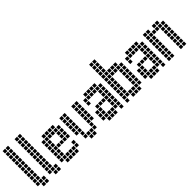

<svg xmlns="http://www.w3.org/2000/svg" viewBox="112 -1463 2277 2277"><g transform="rotate(-45 1250.0 -325.0)"><path d="M5 -645V-605H45V-645ZM5 -595V-555H45V-595ZM5 -545V-505H45V-545ZM5 -495V-455H45V-495ZM5 -445V-405H45V-445ZM5 -395V-355H45V-395ZM5 -345V-305H45V-345ZM5 -295V-255H45V-295ZM5 -245V-205H45V-245ZM5 -195V-155H45V-195ZM5 -145V-105H45V-145ZM5 -95V-55H45V-95ZM55 -45V-5H95V-45ZM55 -95V-55H95V-95ZM55 -145V-105H95V-145ZM55 -195V-155H95V-195ZM55 -245V-205H95V-245ZM55 -295V-255H95V-295ZM55 -345V-305H95V-345ZM55 -395V-355H95V-395ZM55 -445V-405H95V-445ZM55 -495V-455H95V-495ZM55 -545V-505H95V-545ZM55 -595V-555H95V-595ZM55 -645V-605H95V-645ZM105 -95V-55H145V-95ZM105 -45V-5H145V-45Z M205 -645V-605H245V-645ZM205 -595V-555H245V-595ZM205 -545V-505H245V-545ZM205 -495V-455H245V-495ZM205 -445V-405H245V-445ZM205 -395V-355H245V-395ZM205 -345V-305H245V-345ZM205 -295V-255H245V-295ZM205 -245V-205H245V-245ZM205 -195V-155H245V-195ZM205 -145V-105H245V-145ZM205 -95V-55H245V-95ZM255 -45V-5H295V-45ZM255 -95V-55H295V-95ZM255 -145V-105H295V-145ZM255 -195V-155H295V-195ZM255 -245V-205H295V-245ZM255 -295V-255H295V-295ZM255 -345V-305H295V-345ZM255 -395V-355H295V-395ZM255 -445V-405H295V-445ZM255 -495V-455H295V-495ZM255 -545V-505H295V-545ZM255 -595V-555H295V-595ZM255 -645V-605H295V-645ZM305 -95V-55H345V-95ZM305 -45V-5H345V-45Z M455 -45V-5H495V-45ZM505 -45V-5H545V-45ZM555 -45V-5H595V-45ZM605 -45V-5H645V-45ZM405 -95V-55H445V-95ZM455 -95V-55H495V-95ZM505 -95V-55H545V-95ZM555 -95V-55H595V-95ZM605 -95V-55H645V-95ZM655 -95V-55H695V-95ZM455 -445V-405H495V-445ZM505 -445V-405H545V-445ZM555 -445V-405H595V-445ZM605 -445V-405H645V-445ZM405 -395V-355H445V-395ZM405 -345V-305H445V-345ZM405 -295V-255H445V-295ZM405 -245V-205H445V-245ZM405 -195V-155H445V-195ZM405 -145V-105H445V-145ZM455 -395V-355H495V-395ZM455 -345V-305H495V-345ZM455 -295V-255H495V-295ZM455 -245V-205H495V-245ZM455 -195V-155H495V-195ZM455 -145V-105H495V-145ZM505 -245V-205H545V-245ZM555 -245V-205H595V-245ZM605 -245V-205H645V-245ZM655 -245V-205H695V-245ZM605 -395V-355H645V-395ZM605 -345V-305H645V-345ZM605 -295V-255H645V-295ZM655 -395V-355H695V-395ZM655 -345V-305H695V-345ZM655 -295V-255H695V-295ZM655 -145V-105H695V-145ZM555 -395V-355H595V-395ZM505 -395V-355H545V-395Z M755 -445V-405H795V-445ZM755 -395V-355H795V-395ZM755 -345V-305H795V-345ZM755 -295V-255H795V-295ZM755 -245V-205H795V-245ZM755 -195V-155H795V-195ZM805 -445V-405H845V-445ZM805 -395V-355H845V-395ZM805 -345V-305H845V-345ZM805 -295V-255H845V-295ZM805 -195V-155H845V-195ZM805 -145V-105H845V-145ZM805 -95V-55H845V-95ZM805 -245V-205H845V-245ZM1005 -445V-405H1045V-445ZM955 -445V-405H995V-445ZM955 -395V-355H995V-395ZM1005 -395V-355H1045V-395ZM1005 -345V-305H1045V-345ZM955 -345V-305H995V-345ZM955 -295V-255H995V-295ZM1005 -295V-255H1045V-295ZM955 -245V-205H995V-245ZM1005 -245V-205H1045V-245ZM1005 -195V-155H1045V-195ZM955 -195V-155H995V-195ZM955 -145V-105H995V-145ZM955 -95V-55H995V-95ZM855 -45V-5H895V-45ZM905 -45V-5H945V-45ZM855 -95V-55H895V-95ZM905 -95V-55H945V-95Z M1105 -95V-55H1145V-95ZM1105 -145V-105H1145V-145ZM1105 -195V-155H1145V-195ZM1155 -245V-205H1195V-245ZM1155 -195V-155H1195V-195ZM1155 -145V-105H1195V-145ZM1155 -95V-55H1195V-95ZM1155 -45V-5H1195V-45ZM1205 -95V-55H1245V-95ZM1255 -95V-55H1295V-95ZM1255 -45V-5H1295V-45ZM1205 -45V-5H1245V-45ZM1305 -95V-55H1345V-95ZM1305 -145V-105H1345V-145ZM1305 -195V-155H1345V-195ZM1305 -245V-205H1345V-245ZM1305 -295V-255H1345V-295ZM1355 -45V-5H1395V-45ZM1355 -95V-55H1395V-95ZM1355 -145V-105H1395V-145ZM1355 -195V-155H1395V-195ZM1355 -245V-205H1395V-245ZM1355 -295V-255H1395V-295ZM1305 -345V-305H1345V-345ZM1305 -395V-355H1345V-395ZM1355 -395V-355H1395V-395ZM1355 -345V-305H1395V-345ZM1305 -445V-405H1345V-445ZM1255 -445V-405H1295V-445ZM1205 -445V-405H1245V-445ZM1155 -445V-405H1195V-445ZM1105 -395V-355H1145V-395ZM1205 -245V-205H1245V-245ZM1255 -245V-205H1295V-245ZM1105 -345V-305H1145V-345ZM1155 -395V-355H1195V-395ZM1205 -395V-355H1245V-395ZM1255 -395V-355H1295V-395Z M1455 -495V-455H1495V-495ZM1455 -445V-405H1495V-445ZM1455 -395V-355H1495V-395ZM1455 -345V-305H1495V-345ZM1455 -295V-255H1495V-295ZM1455 -245V-205H1495V-245ZM1455 -195V-155H1495V-195ZM1455 -145V-105H1495V-145ZM1455 -95V-55H1495V-95ZM1455 -45V-5H1495V-45ZM1455 -545V-505H1495V-545ZM1455 -595V-555H1495V-595ZM1455 -645V-605H1495V-645ZM1505 -495V-455H1545V-495ZM1505 -445V-405H1545V-445ZM1505 -395V-355H1545V-395ZM1505 -345V-305H1545V-345ZM1505 -295V-255H1545V-295ZM1505 -245V-205H1545V-245ZM1505 -195V-155H1545V-195ZM1505 -145V-105H1545V-145ZM1505 -95V-55H1545V-95ZM1505 -645V-605H1545V-645ZM1505 -595V-555H1545V-595ZM1505 -545V-505H1545V-545ZM1555 -95V-55H1595V-95ZM1555 -45V-5H1595V-45ZM1605 -45V-5H1645V-45ZM1605 -95V-55H1645V-95ZM1555 -445V-405H1595V-445ZM1605 -445V-405H1645V-445ZM1655 -445V-405H1695V-445ZM1655 -395V-355H1695V-395ZM1655 -345V-305H1695V-345ZM1655 -295V-255H1695V-295ZM1655 -245V-205H1695V-245ZM1655 -195V-155H1695V-195ZM1655 -145V-105H1695V-145ZM1655 -95V-55H1695V-95ZM1655 -45V-5H1695V-45ZM1705 -395V-355H1745V-395ZM1705 -345V-305H1745V-345ZM1705 -295V-255H1745V-295ZM1705 -245V-205H1745V-245ZM1705 -195V-155H1745V-195ZM1705 -145V-105H1745V-145ZM1705 -95V-55H1745V-95ZM1555 -395V-355H1595V-395ZM1605 -395V-355H1645V-395Z M1805 -95V-55H1845V-95ZM1805 -145V-105H1845V-145ZM1805 -195V-155H1845V-195ZM1855 -245V-205H1895V-245ZM1855 -195V-155H1895V-195ZM1855 -145V-105H1895V-145ZM1855 -95V-55H1895V-95ZM1855 -45V-5H1895V-45ZM1905 -95V-55H1945V-95ZM1955 -95V-55H1995V-95ZM1955 -45V-5H1995V-45ZM1905 -45V-5H1945V-45ZM2005 -95V-55H2045V-95ZM2005 -145V-105H2045V-145ZM2005 -195V-155H2045V-195ZM2005 -245V-205H2045V-245ZM2005 -295V-255H2045V-295ZM2055 -45V-5H2095V-45ZM2055 -95V-55H2095V-95ZM2055 -145V-105H2095V-145ZM2055 -195V-155H2095V-195ZM2055 -245V-205H2095V-245ZM2055 -295V-255H2095V-295ZM2005 -345V-305H2045V-345ZM2005 -395V-355H2045V-395ZM2055 -395V-355H2095V-395ZM2055 -345V-305H2095V-345ZM2005 -445V-405H2045V-445ZM1955 -445V-405H1995V-445ZM1905 -445V-405H1945V-445ZM1855 -445V-405H1895V-445ZM1805 -395V-355H1845V-395ZM1905 -245V-205H1945V-245ZM1955 -245V-205H1995V-245ZM1805 -345V-305H1845V-345ZM1855 -395V-355H1895V-395ZM1905 -395V-355H1945V-395ZM1955 -395V-355H1995V-395Z M2155 -445V-405H2195V-445ZM2155 -395V-355H2195V-395ZM2155 -345V-305H2195V-345ZM2155 -295V-255H2195V-295ZM2155 -245V-205H2195V-245ZM2155 -195V-155H2195V-195ZM2155 -145V-105H2195V-145ZM2155 -95V-55H2195V-95ZM2155 -45V-5H2195V-45ZM2205 -45V-5H2245V-45ZM2205 -95V-55H2245V-95ZM2205 -145V-105H2245V-145ZM2205 -195V-155H2245V-195ZM2205 -245V-205H2245V-245ZM2205 -295V-255H2245V-295ZM2205 -345V-305H2245V-345ZM2205 -395V-355H2245V-395ZM2205 -445V-405H2245V-445ZM2305 -445V-405H2345V-445ZM2355 -445V-405H2395V-445ZM2405 -395V-355H2445V-395ZM2405 -345V-305H2445V-345ZM2405 -295V-255H2445V-295ZM2405 -245V-205H2445V-245ZM2405 -195V-155H2445V-195ZM2405 -145V-105H2445V-145ZM2405 -95V-55H2445V-95ZM2405 -45V-5H2445V-45ZM2355 -395V-355H2395V-395ZM2355 -345V-305H2395V-345ZM2355 -295V-255H2395V-295ZM2355 -245V-205H2395V-245ZM2355 -195V-155H2395V-195ZM2355 -145V-105H2395V-145ZM2355 -95V-55H2395V-95ZM2355 -45V-5H2395V-45ZM2305 -395V-355H2345V-395ZM2255 -395V-355H2295V-395Z"/></g></svg>

Font: Nose Transport 13 Square
Style: Regular
Weight: 400
Designer: Nico Rohrbach
Foundry: Nose
Version: Version 1.400;Glyphs 3.2.3 (3260)